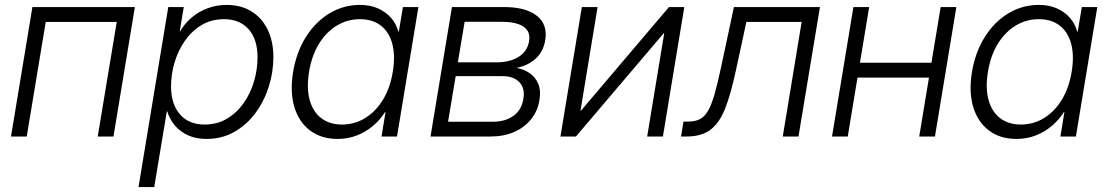

<svg xmlns="http://www.w3.org/2000/svg" viewBox="-20 -551 4474 775"><path d="M524.4 -522.5 438 0H374.5L451.2 -462.4H164.6L87.9 0H24.4L110.8 -522.5Z M539.1 204.1 659.2 -522.5H721.7L705.6 -424.3H707Q725.1 -456.1 753.7 -480.2Q782.2 -504.4 818.4 -517.8Q854.5 -531.2 894.5 -531.2Q952.6 -531.2 994.9 -505.1Q1037.1 -479 1060.3 -431.6Q1083.5 -384.3 1083.5 -320.3Q1083.5 -259.8 1064.7 -200.7Q1045.9 -141.6 1010.7 -94.2Q975.6 -46.9 925.8 -18.6Q876 9.8 813.5 9.8Q771.5 9.8 739.5 -4.6Q707.5 -19 686.3 -43.9Q665 -68.8 655.3 -101.1H653.3L602.5 204.1ZM806.2 -48.3Q856.4 -48.3 896 -71.8Q935.5 -95.2 963.1 -134.3Q990.7 -173.3 1005.1 -221.7Q1019.5 -270 1019.5 -319.8Q1019.5 -392.6 983.4 -433.1Q947.3 -473.6 884.8 -473.6Q833.5 -473.6 793.9 -450Q754.4 -426.3 726.8 -387Q699.2 -347.7 684.8 -299.6Q670.4 -251.5 670.4 -202.6Q670.4 -131.3 706.1 -89.8Q741.7 -48.3 806.2 -48.3Z M1342.8 9.8Q1276.9 9.8 1231.7 -24.2Q1186.5 -58.1 1168.2 -119.1Q1149.9 -180.2 1163.1 -260.7Q1176.8 -341.8 1215.3 -402.6Q1253.9 -463.4 1310.3 -497.3Q1366.7 -531.2 1432.6 -531.2Q1474.1 -531.2 1505.9 -517.1Q1537.6 -502.9 1558.6 -478.8Q1579.6 -454.6 1587.9 -423.3H1589.8L1606.4 -522.5H1668.9L1582.5 0H1520L1536.1 -98.6H1534.2Q1514.2 -66.9 1485.1 -42.5Q1456.1 -18.1 1420.2 -4.2Q1384.3 9.8 1342.8 9.8ZM1360.4 -48.3Q1412.1 -48.3 1454.8 -75Q1497.6 -101.6 1526.4 -149.4Q1555.2 -197.3 1565.4 -261.2Q1576.2 -325.2 1563.7 -373Q1551.3 -420.9 1517.8 -447.3Q1484.4 -473.6 1432.6 -473.6Q1382.8 -473.6 1340.1 -448Q1297.4 -422.4 1267.8 -374.8Q1238.3 -327.1 1227.5 -261.2Q1216.8 -195.3 1230 -147.5Q1243.2 -99.6 1276.9 -74Q1310.5 -48.3 1360.4 -48.3Z M1717.8 0 1804.2 -522.5H2015.1Q2102.1 -522.5 2146.7 -487.5Q2191.4 -452.6 2180.7 -388.2Q2172.9 -341.8 2141.8 -314Q2110.8 -286.1 2064.9 -276.9Q2095.2 -271.5 2118.4 -255.4Q2141.6 -239.3 2152.8 -211.9Q2164.1 -184.6 2157.2 -146Q2150.4 -103 2123.8 -69.8Q2097.2 -36.6 2055.4 -18.3Q2013.7 0 1960.4 0ZM1788.6 -59.6H1969.7Q2019.5 -59.6 2052.5 -83.5Q2085.4 -107.4 2092.3 -150.4Q2100.1 -193.4 2077.1 -218.5Q2054.2 -243.7 2007.8 -243.7H1819.3ZM1828.1 -299.3H1983.4Q2038.1 -299.3 2073.5 -321.5Q2108.9 -343.8 2115.7 -385.3Q2122.1 -423.3 2093.5 -443.1Q2064.9 -462.9 2005.9 -462.9H1855.5Z M2655.8 0H2592.3L2661.1 -417H2659.2L2304.7 0H2242.2L2328.6 -522.5H2392.1L2323.2 -104.5H2325.2L2680.2 -522.5H2742.2Z M2729 0 2738.8 -60.1H2755.9Q2784.7 -60.1 2803.7 -69.3Q2822.8 -78.6 2837.2 -102.5Q2851.6 -126.5 2864 -169.9Q2876.5 -213.4 2891.1 -282.2L2942.4 -522.5H3289.6L3203.1 0H3139.6L3215.8 -462.4H2992.7L2949.2 -261.2Q2929.7 -170.9 2907 -113Q2884.3 -55.2 2848.1 -27.6Q2812 0 2752 0Z M3755.9 -297.9 3746.1 -237.8H3425.3L3435.5 -297.9ZM3488.3 -522.5 3401.9 0H3338.4L3424.8 -522.5ZM3840.3 -522.5 3753.9 0H3690.4L3776.9 -522.5Z M4083 9.8Q4017.1 9.8 3971.9 -24.2Q3926.8 -58.1 3908.4 -119.1Q3890.1 -180.2 3903.3 -260.7Q3917 -341.8 3955.6 -402.6Q3994.1 -463.4 4050.5 -497.3Q4106.9 -531.2 4172.9 -531.2Q4214.4 -531.2 4246.1 -517.1Q4277.8 -502.9 4298.8 -478.8Q4319.8 -454.6 4328.1 -423.3H4330.1L4346.7 -522.5H4409.2L4322.8 0H4260.3L4276.4 -98.6H4274.4Q4254.4 -66.9 4225.3 -42.5Q4196.3 -18.1 4160.4 -4.2Q4124.5 9.8 4083 9.8ZM4100.6 -48.3Q4152.3 -48.3 4195.1 -75Q4237.8 -101.6 4266.6 -149.4Q4295.4 -197.3 4305.7 -261.2Q4316.4 -325.2 4304 -373Q4291.5 -420.9 4258.1 -447.3Q4224.6 -473.6 4172.9 -473.6Q4123 -473.6 4080.3 -448Q4037.6 -422.4 4008.1 -374.8Q3978.5 -327.1 3967.8 -261.2Q3957 -195.3 3970.2 -147.5Q3983.4 -99.6 4017.1 -74Q4050.8 -48.3 4100.6 -48.3Z"/></svg>

Font: Inter 28pt Light
Style: Italic
Weight: 300
Italic angle: -9.3988°
Designer: Rasmus Andersson
Foundry: rsms
Version: Version 4.001;git-66647c0bb